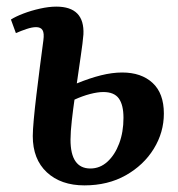

<svg xmlns="http://www.w3.org/2000/svg" viewBox="-20 -546 539 580"><path d="M212 -294Q251 -310 285 -318.5Q319 -327 349 -327Q407 -327 441 -295.5Q475 -264 475 -203Q475 -146 444.5 -96.5Q414 -47 360 -16.5Q306 14 235 14Q164 14 121.5 -25.5Q79 -65 79 -135Q79 -152 82 -185Q85 -218 90 -259.5Q95 -301 100.5 -344Q106 -387 111 -424Q114 -446 108.5 -455Q103 -464 89 -464Q77 -464 60.5 -458.5Q44 -453 28 -446L13 -487Q27 -496 50.5 -505Q74 -514 101 -520Q128 -526 150 -526Q236 -526 232 -442Q230 -417 224 -377Q218 -337 212 -294ZM205 -245Q201 -218 197 -182.5Q193 -147 193 -124Q193 -37 253 -37Q282 -37 304.5 -57.5Q327 -78 340 -112.5Q353 -147 353 -190Q353 -229 339 -248.5Q325 -268 292 -268Q275 -268 252 -262Q229 -256 205 -245Z"/></svg>

Font: Literata 36pt SemiBold
Style: Italic
Weight: 600
Italic angle: -2°
Designer: Latin by Veronika Burian and Jose Scaglione. Greek by Irene Vlachou. Cyrillic by Vera Evstafieva
Foundry: TypeTogether
Version: Version 3.002